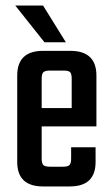

<svg xmlns="http://www.w3.org/2000/svg" viewBox="-20 -671 400 691"><path d="M135 -488H233Q327 -488 327 -399V-216H130V-100Q130 -83 136 -77Q142 -71 160 -71H206Q224 -71 230 -77Q236 -83 236 -101V-141H324V-88Q324 0 231 0H135Q42 0 42 -88V-399Q42 -488 135 -488ZM130 -282H238V-388Q238 -405 232.5 -411Q227 -417 209 -417H160Q142 -417 136 -411Q130 -405 130 -388ZM217 -519H140L35 -651H135Z"/></svg>

Font: Teko Regular
Style: Regular
Weight: 400
Designer: Manushi Parikh, Jonny Pinhorn
Foundry: Indian Type Foundry
Version: Version 1.105;PS 1.0;hotconv 1.0.78;makeotf.lib2.5.61930; tt